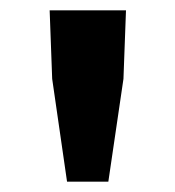

<svg xmlns="http://www.w3.org/2000/svg" viewBox="-20 -706 340 372"><path d="M81.1 -553.2 76.2 -686H224.1L219.2 -553.2L189.9 -354H109.9Z"/></svg>

Font: SourceSansPro-Bold
Style: Bold
Weight: 700
Designer: Paul D. Hunt
Foundry: Adobe Systems Incorporated
Version: Version 1.050;PS Version 1.000;hotconv 1.0.70;makeotf.lib2.5